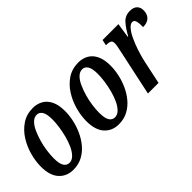

<svg xmlns="http://www.w3.org/2000/svg" viewBox="-13 -1004 1472 1472"><g transform="rotate(-45 723.0 -268.0)"><path d="M201 10Q130 10 85.5 -38.5Q41 -87 41 -184Q41 -241 58 -304Q75 -367 109.5 -422Q144 -477 195.5 -511.5Q247 -546 316 -546Q360 -546 396 -526Q432 -506 453 -463.5Q474 -421 474 -353Q474 -309 463.5 -259.5Q453 -210 431.5 -162.5Q410 -115 377.5 -76Q345 -37 301 -13.5Q257 10 201 10ZM217 -49Q245 -49 268 -72Q291 -95 308 -132Q325 -169 336.5 -213Q348 -257 354 -300Q360 -343 360 -377Q360 -437 343.5 -462.5Q327 -488 300 -488Q272 -488 249.5 -466Q227 -444 210 -407Q193 -370 180.5 -326.5Q168 -283 162 -239Q156 -195 156 -160Q156 -100 172.5 -74.5Q189 -49 217 -49Z M694 10Q623 10 578.5 -38.5Q534 -87 534 -184Q534 -241 551 -304Q568 -367 602.5 -422Q637 -477 688.5 -511.5Q740 -546 809 -546Q853 -546 889 -526Q925 -506 946 -463.5Q967 -421 967 -353Q967 -309 956.5 -259.5Q946 -210 924.5 -162.5Q903 -115 870.5 -76Q838 -37 794 -13.5Q750 10 694 10ZM710 -49Q738 -49 761 -72Q784 -95 801 -132Q818 -169 829.5 -213Q841 -257 847 -300Q853 -343 853 -377Q853 -437 836.5 -462.5Q820 -488 793 -488Q765 -488 742.5 -466Q720 -444 703 -407Q686 -370 673.5 -326.5Q661 -283 655 -239Q649 -195 649 -160Q649 -100 665.5 -74.5Q682 -49 710 -49Z M1100 -383Q1105 -405 1108 -422.5Q1111 -440 1111 -454Q1111 -476 1097 -482.5Q1083 -489 1067 -489H1052L1062 -536H1234L1216 -417H1221Q1251 -473 1283.5 -509.5Q1316 -546 1367 -546Q1407 -546 1426.5 -526.5Q1446 -507 1446 -475Q1446 -433 1422 -409.5Q1398 -386 1352 -386Q1353 -427 1346.5 -450Q1340 -473 1320 -473Q1301 -473 1279.5 -449Q1258 -425 1238 -383Q1218 -341 1200.5 -288.5Q1183 -236 1171 -179L1133 0H1018Z"/></g></svg>

Font: Noto Serif ExtraCondensed SemiBold
Style: Italic
Weight: 600
Width: 2
Italic angle: -12°
Designer: Monotype Design Team
Foundry: Monotype Imaging Inc.
Version: Version 2.013